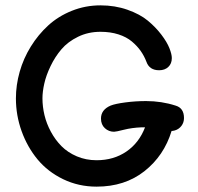

<svg xmlns="http://www.w3.org/2000/svg" viewBox="-20 -697 746 724"><path d="M344.2 6.8Q276.4 6.8 218.3 -21.2Q160.2 -49.3 121.6 -95.9Q83 -142.6 61.5 -202.4Q40 -262.2 40 -326.2Q40 -376 54.2 -426.3Q68.4 -476.6 96.2 -521.5Q124 -566.4 161.9 -601.1Q199.7 -635.7 250.7 -656.2Q301.8 -676.8 358.9 -676.8Q413.6 -676.8 460.7 -660.2Q507.8 -643.6 537.4 -619.1Q566.9 -594.7 588.4 -566.4Q609.9 -538.1 618.9 -515.1Q627.9 -492.2 627.9 -478Q627.9 -457 614.7 -444.6Q601.6 -432.1 580.1 -432.1Q543.5 -432.1 532.2 -463.9Q523.9 -485.8 510.7 -504.6Q497.6 -523.4 477.3 -540.5Q457 -557.6 426.5 -567.4Q396 -577.1 358.9 -577.1Q312.5 -577.1 274.2 -558.3Q235.8 -539.6 211.7 -511.2Q187.5 -482.9 170.7 -447.8Q153.8 -412.6 147 -381.8Q140.1 -351.1 140.1 -326.2Q140.1 -294.9 147.7 -262.9Q155.3 -231 171.9 -200.2Q188.5 -169.4 211.9 -145.8Q235.4 -122.1 269.8 -107.4Q304.2 -92.8 344.2 -92.8Q408.7 -92.8 456.5 -125.5Q504.4 -158.2 526.9 -216.8H512.2Q477.1 -215.3 447.3 -207.8Q417.5 -200.2 410.2 -200.2Q390.1 -200.2 375.5 -213.6Q360.8 -227.1 360.8 -250Q360.8 -283.2 397 -298.8Q414.1 -305.7 452.6 -310.8Q491.2 -315.9 530.8 -315.9Q588.9 -315.9 642.1 -298.8Q673.8 -289.6 673.8 -252Q673.8 -234.9 664.1 -222.2Q654.3 -209.5 639.2 -205.1Q631.3 -203.1 627 -203.1Q598.6 -109.9 524.7 -51.5Q450.7 6.8 344.2 6.8Z"/></svg>

Font: Comic Neue
Style: Bold
Weight: 700
Designer: Craig Rozynski
Foundry: Craig Rozynski
Version: Version 2.003;hotconv 1.0.109;makeotfexe 2.5.65596